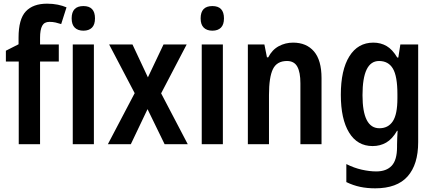

<svg xmlns="http://www.w3.org/2000/svg" viewBox="-20 -785 2363 1045"><path d="M300 -450H198V0H82V-450H12V-509L81 -544V-580Q81 -681 120.5 -723Q160 -765 236 -765Q268 -765 294.5 -759.5Q321 -754 342 -745L313 -654Q298 -659 282.5 -662.5Q267 -666 249 -666Q221 -666 209.5 -644.5Q198 -623 198 -579V-543H300Z M434 -752Q497 -752 497 -685Q497 -651 480.5 -634.5Q464 -618 434 -618Q404 -618 387 -634.5Q370 -651 370 -685Q370 -752 434 -752ZM491 -543V0H376V-543Z M713 -278 574 -543H701L785 -364L870 -543H996L857 -277L1002 0H876L783 -191L692 0H567Z M1136 -752Q1199 -752 1199 -685Q1199 -651 1182.5 -634.5Q1166 -618 1136 -618Q1106 -618 1089 -634.5Q1072 -651 1072 -685Q1072 -752 1136 -752ZM1193 -543V0H1078V-543Z M1575 -553Q1648 -553 1689 -505Q1730 -457 1730 -360V0H1615V-332Q1615 -392 1598 -422.5Q1581 -453 1542 -453Q1487 -453 1465.5 -409Q1444 -365 1444 -268V0H1329V-543H1419L1433 -473H1440Q1461 -514 1497 -533.5Q1533 -553 1575 -553Z M2012 -553Q2052 -553 2084 -534.5Q2116 -516 2142 -472H2148L2159 -543H2256V-11Q2256 110 2198.5 175Q2141 240 2022 240Q1978 240 1940 232Q1902 224 1865 206V108Q1907 129 1949 138.5Q1991 148 2028 148Q2083 148 2112 117Q2141 86 2141 15V3Q2141 -14 2142 -35Q2143 -56 2144 -73H2141Q2115 -28 2082 -9Q2049 10 2008 10Q1925 10 1880 -63.5Q1835 -137 1835 -269Q1835 -404 1881.5 -478.5Q1928 -553 2012 -553ZM2043 -453Q1953 -453 1953 -267Q1953 -87 2045 -87Q2093 -87 2118 -125Q2143 -163 2143 -250V-272Q2143 -370 2118.5 -411.5Q2094 -453 2043 -453Z"/></svg>

Font: Noto Sans Gujarati Condensed SemiBold
Style: Regular
Weight: 600
Width: 3
Designer: Jelle Bosma - Monotype Design Team, Universal Thirst
Foundry: Monotype Imaging Inc.
Version: Version 2.106; ttfautohint (v1.8.4.7-5d5b)